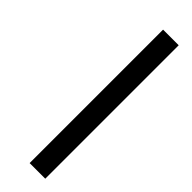

<svg xmlns="http://www.w3.org/2000/svg" viewBox="-307 -716 939 939"><g transform="rotate(45 162.5 -246.5)"><path d="M165 215V-708H273V215Z"/></g></svg>

Font: Titillium Web
Style: SemiBold Italic
Weight: 600
Italic angle: -13°
Version: Version 1.001;PS 57.000;hotconv 1.0.70;makeotf.lib2.5.55311